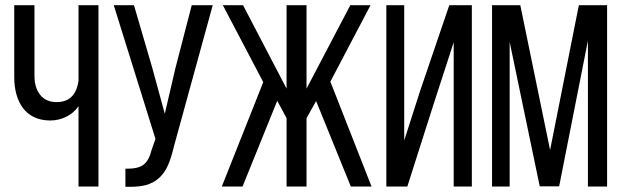

<svg xmlns="http://www.w3.org/2000/svg" viewBox="-20 -720 2403 741"><path d="M283 -310V0H360V-700H283V-408C275 -353.3 247 -326 199 -326C171 -326 149.7 -335.3 135 -354C120.3 -372.7 113 -397 113 -427V-700H35V-421C35 -397.7 37.8 -375.8 43.5 -355.5C49.2 -335.2 57.7 -317.5 69 -302.5C80.3 -287.5 94.8 -275.8 112.5 -267.5C130.2 -259.2 150.7 -255 174 -255C195.3 -255 215.7 -259.7 235 -269C254.3 -278.3 270.3 -292 283 -310Z M651 -154 801 -700H720L657 -457L616 -281L568 -457L497 -700H419L580 -184L564 -138C557.3 -111.3 546.7 -93 532 -83C518.7 -73.7 499.3 -69 474 -69H464V1H481C505.7 1 526.7 -1.3 544 -6C564.7 -12 582 -21.7 596 -35C610 -48.3 621.2 -65 629.5 -85C637.8 -105 645 -128 651 -154Z M1200 -330 1334 0H1414L1255 -405L1410 -700H1332L1163 -378V-700H1086V-378L918 -700H840L996 -403L836 0H916L1050 -331L1086 -264V0H1163V-264Z M1655 -323 1731 -557V0H1801V-700H1714L1602 -371L1540 -178V-700H1471V0H1552Z M2138 -1 2249 -563V0H2323V-700H2214L2103 -141L1988 -700H1879V0H1947V-558L2063 -1Z"/></svg>

Font: Bebas Neue Regular two
Style: Regular2
Weight: 400
Designer: Ryoichi Tsunekawa & LGV (GE)
Foundry: Free Software Foundation, Inc.
Version: Version 1.003 August 13, 2016